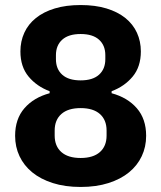

<svg xmlns="http://www.w3.org/2000/svg" viewBox="-20 -730 640 762"><path d="M300 12Q238 12 189.5 -3.5Q141 -19 108 -46Q75 -73 57.5 -110Q40 -147 40 -191Q40 -258 77 -300.5Q114 -343 177 -360V-368Q126 -387 93.5 -426Q61 -465 61 -526Q61 -566 76.5 -600Q92 -634 122.5 -658.5Q153 -683 197.5 -696.5Q242 -710 300 -710Q358 -710 402.5 -696.5Q447 -683 477.5 -658.5Q508 -634 523.5 -600Q539 -566 539 -526Q539 -465 506.5 -426Q474 -387 423 -368V-360Q486 -343 523 -300.5Q560 -258 560 -191Q560 -147 542.5 -110Q525 -73 492 -46Q459 -19 410.5 -3.5Q362 12 300 12ZM300 -103Q350 -103 376.5 -126.5Q403 -150 403 -192V-212Q403 -254 376.5 -277.5Q350 -301 300 -301Q250 -301 223.5 -277.5Q197 -254 197 -212V-192Q197 -150 223.5 -126.5Q250 -103 300 -103ZM300 -411Q348 -411 373 -433.5Q398 -456 398 -495V-511Q398 -550 373 -572.5Q348 -595 300 -595Q252 -595 227 -572.5Q202 -550 202 -511V-495Q202 -456 227 -433.5Q252 -411 300 -411Z"/></svg>

Font: Aneliza ExtraBold
Style: Regular
Weight: 800
Designer: Mike Abbink, Paul van der Laan, Pieter van Rosmalen
Foundry: Bold Monday
Version: Version 3.001;September 8, 2019;FontCreator 11.5.0.2425 64-b